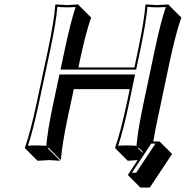

<svg xmlns="http://www.w3.org/2000/svg" viewBox="-20 -668 841 869"><path d="M605.5 -444.8Q632.8 -574.7 638.2 -645L640.6 -647.9Q642.6 -647.9 690.9 -645Q690.9 -645 743.7 -647.9L744.1 -645L800.8 -588.4Q776.4 -521 748 -388.7L696.3 -143.6Q681.6 -75.2 673.8 -27.8H702.1L758.8 28.8L658.2 180.7H615.2L558.6 124L603 56.6Q603 56.6 558.1 59.6L501.5 2.9L501 0Q525.4 -68.4 553.7 -200.2L567.4 -264.6H314L288.1 -143.6Q260.7 -14.2 255.4 56.6L199.2 0L196.3 2.9L252.9 59.6Q251 59.6 202.6 56.6Q202.6 56.6 149.9 59.6L93.3 2.9L92.8 0Q117.2 -68.4 145.5 -200.2L197.8 -444.8Q225.1 -574.7 230 -645L232.9 -647.9Q234.9 -647.9 283.2 -645Q283.2 -645 335.9 -647.9V-645L392.6 -588.4Q368.2 -521 340.3 -388.7L335 -362.8H588.4ZM625 23.4 627 20 606.9 0 604.5 2.9ZM615.2 -442.9 596.2 -353H253.9L273.9 -447.3Q300.3 -570.8 322.3 -636.2Q303.7 -634.8 283.2 -634.8Q257.8 -634.8 239.7 -637.2Q233.9 -566.4 207.5 -442.9L155.3 -197.8Q128.9 -75.2 106.4 -8.3Q125 -9.8 146 -9.8Q171.4 -9.8 189.5 -7.8Q195.3 -78.6 221.7 -202.1L249 -331.1H591.3L563.5 -197.8Q537.6 -75.2 514.6 -8.3Q533.2 -9.8 554.2 -9.8Q579.6 -9.8 597.7 -7.8Q603.5 -78.6 629.9 -202.1L681.6 -447.3Q708 -570.8 730.5 -636.2Q711.9 -634.8 690.9 -634.8Q665.5 -634.8 647.5 -637.2Q641.1 -565.9 615.2 -442.9ZM664.6 -18.1 577.1 113.8H596.2L683.6 -18.1Z"/></svg>

Font: Linux Biolinum Shadow O
Style: Italic
Weight: 400
Italic angle: -12°
Designer: Philipp H. Poll
Foundry: Philipp H. Poll
Version: Version 0.6.2